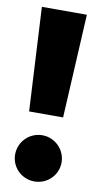

<svg xmlns="http://www.w3.org/2000/svg" viewBox="-83 -734 407 790"><g transform="rotate(10 120.0 -338.5)"><path d="M214 -695H26L49 -262H191ZM120 -175C66 -175 23 -131 23 -78C23 -25 66 18 120 18C174 18 217 -25 217 -78C217 -131 174 -175 120 -175Z"/></g></svg>

Font: Fira Sans ExtraBold
Style: Regular
Weight: 800
Designer: bBox Type GmbH & Carrois Corporate GbR & Edenspiekermann AG
Foundry: bBox Type GmbH & Carrois Corporate GbR & Edenspiekermann AG
Version: Version 4.300;PS 004.300;hotconv 1.0.88;makeotf.lib2.5.64775